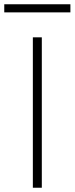

<svg xmlns="http://www.w3.org/2000/svg" viewBox="-58 -880 350 900"><path d="M96 0V-705H138V0ZM-38 -822V-860H272V-822Z"/></svg>

Font: Nunito Sans 12pt ExtraLight
Style: Regular
Weight: 200
Designer: Vernon Adams
Foundry: Vernon Adams
Version: Version 3.101;gftools[0.9.27]